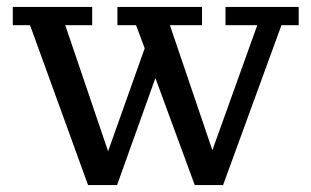

<svg xmlns="http://www.w3.org/2000/svg" viewBox="-20 -533 902 556"><path d="M235 3 67 -460H17V-513H247V-460H169L293 -95L399 -393L374 -460H320V-513H565V-460H472L595 -98L725 -460H633V-513H845V-460H795L626 3H544L430 -307L319 3Z"/></svg>

Font: Montagu Slab 16pt
Style: Regular
Weight: 400
Designer: Florian Karsten
Foundry: Florian Karsten
Version: Version 1.000; ttfautohint (v1.8.3)